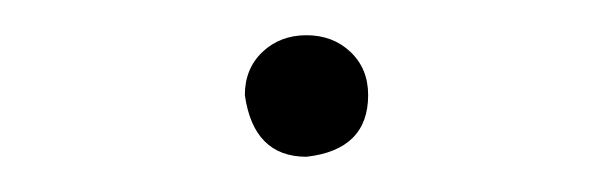

<svg xmlns="http://www.w3.org/2000/svg" viewBox="-20 -380 348 109"><path d="M154 -291Q124 -291 119 -326Q119 -341 129 -350.5Q139 -360 154 -360Q169 -360 179 -350.5Q189 -341 189 -326Q189 -295 154 -291Z"/></svg>

Font: YamahaIndonesia935. App Thin
Style: Regular
Weight: 100
Designer: Dalton Maag Ltd
Foundry: Dalton Maag Ltd
Version: Version 1.002